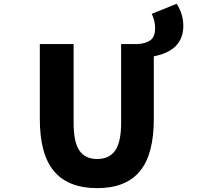

<svg xmlns="http://www.w3.org/2000/svg" viewBox="-20 -976 1040 1010"><path d="M778.3 -903.3 909.2 -956.1Q944.3 -902.3 944.3 -839.8Q944.3 -710 789.1 -679.7V-349.6Q789.1 -163.1 715.3 -74.7Q641.6 13.7 491.2 13.7Q339.8 13.7 264.6 -74.7Q189.5 -163.1 189.5 -349.6V-744.1H367.2V-331.1Q367.2 -228.5 397.5 -184.1Q427.7 -139.6 491.2 -139.6Q554.7 -139.6 585.9 -184.1Q617.2 -228.5 617.2 -331.1V-744.1H701.2Q743.2 -746.1 769.5 -763.2Q795.9 -780.3 795.9 -828.1Q795.9 -866.2 778.3 -903.3Z"/></svg>

Font: GenEi Gothic M Heavy
Style: Regular
Weight: 800
Designer: o_tamon (Modified); [Source Han Sans]
Ryoko NISHIZUKA  (kana & ideographs); Paul D. Hunt (Latin, Greek & Cyrillic); Wenl
Version: Version 1.1a;Original Version 1.004